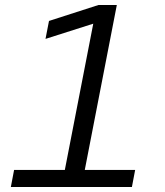

<svg xmlns="http://www.w3.org/2000/svg" viewBox="-20 -750 660 770"><path d="M23.5 0H509L522 -68.5H320L448.5 -730H375L176.5 -666L162.5 -594L354 -655L240 -68.5H36.5Z"/></svg>

Font: Monaspace Krypton Light
Style: Italic
Weight: 300
Italic angle: -11°
Designer: Riley Cran & the Lettermatic Team
Foundry: Lettermatic
Version: Version 1.101 (Monaspace Krypton)